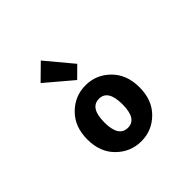

<svg xmlns="http://www.w3.org/2000/svg" viewBox="-224 -1193 1447 1447"><g transform="rotate(-45 500.0 -469.5)"><path d="M501 13.7Q386.7 13.7 304.2 -67.4Q221.7 -148.4 221.7 -284.2Q221.7 -419.9 304.2 -501.5Q386.7 -583 501 -583Q614.3 -583 696.3 -501.5Q778.3 -419.9 778.3 -284.2Q778.3 -148.4 696.3 -67.4Q614.3 13.7 501 13.7ZM501 -129.9Q596.7 -129.9 596.7 -284.2Q596.7 -439.5 501 -439.5Q403.3 -439.5 403.3 -284.2Q403.3 -129.9 501 -129.9ZM484.4 -655.3 273.4 -834 394.5 -953.1 571.3 -741.2Z"/></g></svg>

Font: GenEi Gothic M Heavy
Style: Regular
Weight: 800
Designer: o_tamon (Modified); [Source Han Sans]
Ryoko NISHIZUKA  (kana & ideographs); Paul D. Hunt (Latin, Greek & Cyrillic); Wenl
Version: Version 1.1a;Original Version 1.004